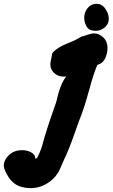

<svg xmlns="http://www.w3.org/2000/svg" viewBox="-179 -730 591 1007"><path d="M391.6 -631.8Q391.6 -604.5 370.6 -586.4Q349.6 -568.4 324.2 -568.4Q320.3 -568.4 316.4 -568.8Q312.5 -569.3 308.1 -569.8Q303.7 -570.3 299.8 -571.3Q280.3 -576.2 271.5 -598.6Q262.7 -617.2 262.7 -636.7Q262.7 -666 280.8 -688Q298.8 -710 326.2 -710Q345.7 -710 358.9 -699.7Q372.1 -689.5 379.9 -672.9Q383.8 -667 386.2 -660.2Q388.7 -653.3 390.1 -646Q391.6 -638.7 391.6 -631.8ZM168.9 -329.1Q164.1 -328.1 155.3 -328.1Q125 -328.1 104.5 -347.7Q85 -366.2 85 -391.6Q85 -402.3 88.9 -418.5Q92.8 -434.6 92.8 -437.5Q92.8 -448.2 98.6 -455.1Q122.1 -481.4 172.9 -501.5Q223.6 -521.5 244.1 -536.1Q252 -540 256.8 -540Q258.8 -540 279.3 -547.4Q299.8 -554.7 314.5 -554.7Q336.9 -554.7 356.4 -539.1Q384.8 -517.6 384.8 -477.5Q384.8 -454.1 375 -429.7Q371.1 -419.9 365.7 -412.6Q360.4 -405.3 354.5 -400.9Q348.6 -396.5 343.3 -394Q337.9 -391.6 334 -390.6L331.1 -388.7Q310.5 -339.8 290.5 -264.6Q270.5 -189.5 249 -130.9Q237.3 -102.5 210.4 -25.4Q183.6 51.8 158.2 104.5Q154.3 112.3 146 132.3Q137.7 152.3 131.8 164.6Q126 176.8 112.8 193.4Q99.6 210 82 222.7Q35.2 256.8 -17.6 256.8Q-43 256.8 -66.4 250Q-106.4 240.2 -133.8 199.2Q-159.2 160.2 -159.2 137.7Q-159.2 124 -150.4 106.4Q-121.1 57.6 -63.5 57.6Q-39.1 57.6 -18.6 67.4Q5.9 80.1 5.9 100.6V102.5L15.6 98.6Q29.3 71.3 36.1 52.2Q43 33.2 47.4 15.1Q51.8 -2.9 69.3 -58.1Q86.9 -113.3 115.2 -192.4Q137.7 -293.9 168.9 -329.1Z"/></svg>

Font: Essays1743
Style: BoldItalic
Weight: 700
Italic angle: -10°
Designer: Based on the typeface in a 1743 English translation of the essays of Montaigne.  PostScript/TrueType font designed by Jo
Version: Version 002.100